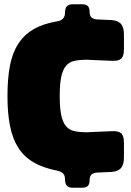

<svg xmlns="http://www.w3.org/2000/svg" viewBox="-20 -800 612 900"><path d="M260 -350Q260 -406 267 -439.5Q274 -473 289 -491Q304 -509 328 -514.5Q352 -520 387 -520L501 -515Q534 -513 547.5 -524.5Q561 -536 561 -568V-638Q561 -672 547 -688Q533 -704 501 -706L435 -709Q417 -710 408.5 -718.5Q400 -727 400 -745Q400 -763 391.5 -771.5Q383 -780 365 -780H322Q303 -780 294 -771Q285 -762 285 -743Q285 -724 276 -713.5Q267 -703 248 -700Q182 -689 137.5 -663Q93 -637 65.5 -594.5Q38 -552 26.5 -491.5Q15 -431 15 -350Q15 -269 27 -209Q39 -149 66 -107Q93 -65 137.5 -39Q182 -13 248 0Q267 4 276 13.5Q285 23 285 43Q285 62 294 71Q303 80 322 80H365Q383 80 391.5 71.5Q400 63 400 45Q400 27 408.5 18.5Q417 10 435 9L501 6Q533 4 547 -12Q561 -28 561 -62V-132Q561 -164 547.5 -175.5Q534 -187 501 -185L387 -180Q352 -180 328 -185.5Q304 -191 289 -209Q274 -227 267 -260.5Q260 -294 260 -350Z"/></svg>

Font: Bolota
Style: Bold
Weight: 240
Designer: Gabriel Pang
Version: Version 1.000